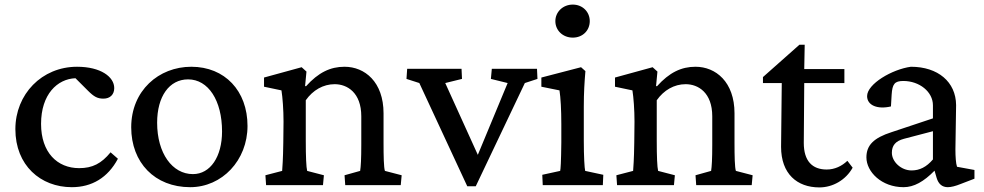

<svg xmlns="http://www.w3.org/2000/svg" viewBox="-20 -807 4291 837"><path d="M293 9C380 9 450 -32 494 -115L462 -143C422 -94 383 -74 325 -74C230 -74 159 -142 159 -267C159 -396 230 -463 309 -466L363 -412C390 -385 405 -377 431 -377C460 -377 478 -395 478 -423C478 -472 419 -516 316 -516C162 -516 47 -396 47 -244C47 -86 157 9 293 9Z M809 9C948 9 1059 -108 1059 -258C1059 -411 960 -516 814 -516C672 -516 552 -412 552 -252C552 -98 655 9 809 9ZM665 -272C665 -387 718 -461 800 -461C888 -461 948 -369 948 -234C948 -124 897 -48 821 -48C731 -48 665 -139 665 -272Z M1140 0H1388L1392 -43L1319 -62C1315 -78 1313 -124 1313 -194V-370C1344 -414 1389 -440 1439 -440C1494 -440 1555 -403 1555 -300V-177C1555 -114 1553 -80 1550 -62L1482 -43L1485 0H1727L1731 -43L1658 -62C1653 -76 1652 -128 1652 -183V-313C1652 -450 1570 -516 1482 -516C1420 -516 1368 -491 1314 -431L1310 -432L1316 -495L1295 -514L1131 -469V-429L1207 -413C1212 -382 1216 -328 1216 -277L1215 -186C1214 -110 1211 -76 1210 -62L1137 -43Z M2017 5H2054L2268 -445L2323 -463L2321 -507H2124L2120 -463L2193 -445L2063 -132L1921 -445L1994 -463L1992 -507H1755L1752 -463L1808 -445Z M2346 0H2608L2610 -45L2531 -62C2528 -74 2525 -125 2525 -194V-342C2525 -405 2528 -448 2532 -497L2513 -514L2340 -469V-429L2419 -413C2424 -382 2427 -328 2427 -266V-186C2426 -99 2424 -70 2422 -62L2344 -45ZM2401 -715C2401 -674 2434 -643 2477 -643C2520 -643 2551 -674 2551 -715C2551 -755 2520 -787 2477 -787C2434 -787 2401 -755 2401 -715Z M2670 0H2918L2922 -43L2849 -62C2845 -78 2843 -124 2843 -194V-370C2874 -414 2919 -440 2969 -440C3024 -440 3085 -403 3085 -300V-177C3085 -114 3083 -80 3080 -62L3012 -43L3015 0H3257L3261 -43L3188 -62C3183 -76 3182 -128 3182 -183V-313C3182 -450 3100 -516 3012 -516C2950 -516 2898 -491 2844 -431L2840 -432L2846 -495L2825 -514L2661 -469V-429L2737 -413C2742 -382 2746 -328 2746 -277L2745 -186C2744 -110 2741 -76 2740 -62L2667 -43Z M3697 -76 3674 -106C3650 -83 3619 -68 3584 -68C3521 -68 3484 -105 3484 -184L3486 -445H3661V-506H3486L3488 -612H3465L3306 -471V-445H3388L3385 -167C3385 -49 3455 10 3552 10C3610 10 3667 -22 3697 -76Z M3919 9C3964 9 4007 -15 4054 -63L4063 -32C4071 -5 4087 9 4112 9C4126 9 4146 4 4168 -5L4228 -28V-66L4152 -80C4147 -94 4145 -125 4145 -156L4148 -349C4147 -450 4069 -516 3951 -516C3869 -505 3760 -441 3760 -388C3760 -348 3805 -329 3864 -343L3867 -394C3870 -441 3880 -454 3918 -454C3988 -454 4047 -407 4047 -348V-291L3867 -231C3789 -206 3757 -174 3757 -121C3757 -58 3823 9 3919 9ZM3868 -141C3868 -172 3883 -192 3921 -202L4047 -235V-112C4019 -79 3989 -64 3954 -64C3908 -64 3868 -102 3868 -141Z"/></svg>

Font: TPK Tissa Web Medium
Style: Regular
Weight: 500
Designer: Jacques Le Bailly, Suppakit Chalermlarp | Katatrad Co.,Ltd.
Foundry: Jacques Le Bailly, Cadson Demak Co.,Ltd.
Version: Version 5.000;Glyphs 3.1.2 (3151)